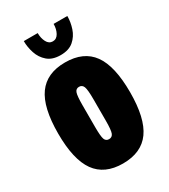

<svg xmlns="http://www.w3.org/2000/svg" viewBox="-183 -811 798 909"><g transform="rotate(-30 216.5 -356.5)"><path d="M217 -580Q172 -580 146 -602.5Q120 -625 109 -658.5Q98 -692 98 -725H174Q174 -697 185 -676Q196 -655 217 -655Q238 -655 249.5 -676Q261 -697 261 -725H336Q336 -692 325 -658.5Q314 -625 288 -602.5Q262 -580 217 -580ZM216 12Q116 12 68 -55Q20 -122 20 -264Q20 -407 68 -473.5Q116 -540 216 -540Q317 -540 365 -473.5Q413 -407 413 -264Q413 -122 365 -55Q317 12 216 12ZM216 -121Q233 -121 239.5 -137Q246 -153 246 -205V-322Q246 -374 239.5 -390.5Q233 -407 216 -407Q199 -407 193 -390.5Q187 -374 187 -322V-205Q187 -153 193 -137Q199 -121 216 -121Z"/></g></svg>

Font: Archivo ExtraCondensed Black
Style: Regular
Weight: 900
Width: 2
Designer: Hector Gatti
Foundry: Omnibus-Type
Version: Version 2.001; ttfautohint (v1.8.3)